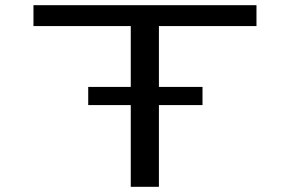

<svg xmlns="http://www.w3.org/2000/svg" viewBox="-20 -720 1140 740"><path d="M320 -315V-385H484V-619.5H109V-700H968.5V-619.5H592.5V-385H760.5V-315H592.5V0H484V-315Z"/></svg>

Font: Trispace Expanded
Style: Regular
Weight: 400
Width: 7
Designer: Tyler Finck
Foundry: Etcetera Type Company
Version: Version 1.210; ttfautohint (v1.8.3)